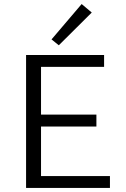

<svg xmlns="http://www.w3.org/2000/svg" viewBox="-20 -930 622 950"><path d="M434 -868 271 -706 235 -735 384 -910ZM183 -59H524V0H109V-658H495V-599H183V-363H457V-304H183Z"/></svg>

Font: EauTestInfant
Style: Regular
Weight: 400
Designer: Christian Thalmann (Catharsis Fonts)
Version: Version 0.001;PS 000.001;hotconv 1.0.88;makeotf.lib2.5.64775